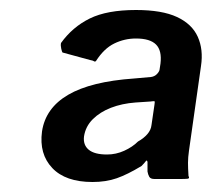

<svg xmlns="http://www.w3.org/2000/svg" viewBox="-20 -771 433 384"><path d="M252 -751Q304 -751 334 -737Q364 -723 375.5 -697.5Q387 -672 382 -639L358 -470Q356 -456 356 -445.5Q356 -435 357 -419Q360 -414 355 -413.5Q350 -413 341 -413H289Q281 -413 278.5 -417.5Q276 -422 275 -428V-447Q274 -452 271.5 -448.5Q269 -445 263 -439Q235 -422 213.5 -414.5Q192 -407 165 -407Q111 -407 84.5 -435Q58 -463 64 -508Q71 -555 116.5 -581.5Q162 -608 248 -614L282 -617Q289 -618 293.5 -622.5Q298 -627 299 -631L301 -644Q304 -670 292 -682Q280 -694 252 -694Q229 -694 208.5 -684Q188 -674 172 -649Q170 -647 168 -648.5Q166 -650 160 -651L105 -666Q104 -667 102.5 -673.5Q101 -680 102 -685Q125 -717 159.5 -734Q194 -751 252 -751ZM148 -498Q146 -481 157.5 -471.5Q169 -462 194 -462Q212 -462 228.5 -469.5Q245 -477 256 -488Q267 -494 274.5 -502.5Q282 -511 283 -521L289 -562Q290 -568 289 -568.5Q288 -569 281 -568L251 -566Q224 -564 202 -555.5Q180 -547 165.5 -532.5Q151 -518 148 -498Z"/></svg>

Font: Libre Franklin SemiBold
Style: Italic
Weight: 600
Italic angle: -8°
Designer: Pablo Impallari, Rodrigo Fuenzalida, Nhung Nguyen
Foundry: Impallari Type
Version: Version 3.000